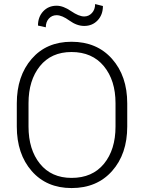

<svg xmlns="http://www.w3.org/2000/svg" viewBox="-20 -930 721 960"><path d="M616.2 -297.4Q616.2 -160.2 540.5 -75Q464.8 10.3 337.9 10.3Q212.9 10.3 138.4 -75Q64 -160.2 64 -297.4V-413.1Q64 -549.8 138.2 -635.5Q212.4 -721.2 337.4 -721.2Q464.4 -721.2 540.3 -635.5Q616.2 -549.8 616.2 -413.1ZM557.6 -414.1Q557.6 -528.3 499.3 -599.1Q440.9 -669.9 337.4 -669.9Q236.3 -669.9 179.4 -599.1Q122.6 -528.3 122.6 -414.1V-297.4Q122.6 -182.1 179.7 -111.3Q236.8 -40.5 337.9 -40.5Q441.9 -40.5 499.8 -111.1Q557.6 -181.6 557.6 -297.4ZM494.6 -899.9Q494.6 -856.4 468.3 -828.4Q441.9 -800.3 400.9 -800.3Q364.3 -800.3 327.1 -827.1Q290 -854 263.2 -854Q239.7 -854 224.4 -837.2Q209 -820.3 209 -793.5L169.9 -802.2Q169.9 -845.2 196 -873.3Q222.2 -901.4 263.2 -901.4Q295.9 -901.4 335.2 -874.5Q374.5 -847.7 400.9 -847.7Q423.8 -847.7 439.7 -865Q455.6 -882.3 455.6 -909.7Z"/></svg>

Font: Roboto Web
Style: Light
Weight: 300
Designer: Google
Version: Version 1.200310; 2013